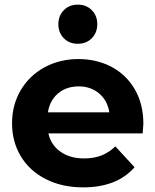

<svg xmlns="http://www.w3.org/2000/svg" viewBox="-20 -801 671 829"><path d="M596 -225H189Q200 -175 241 -146Q282 -117 343 -117Q385 -117 417.5 -129.5Q450 -142 478 -169L561 -79Q485 8 339 8Q248 8 178 -27.5Q108 -63 70 -126Q32 -189 32 -269Q32 -348 69.5 -411.5Q107 -475 172.5 -510.5Q238 -546 319 -546Q398 -546 462 -512Q526 -478 562.5 -414.5Q599 -351 599 -267Q599 -264 596 -225ZM187 -316H452Q444 -367 408 -397.5Q372 -428 320 -428Q267 -428 231 -398Q195 -368 187 -316ZM232 -697Q232 -733 255.5 -757Q279 -781 316 -781Q353 -781 376.5 -757Q400 -733 400 -697Q400 -660 376.5 -636Q353 -612 316 -612Q279 -612 255.5 -636Q232 -660 232 -697Z"/></svg>

Font: Idrija
Style: Bold
Weight: 700
Designer: Julieta Ulanovsky
Foundry: Julieta Ulanovsky
Version: Version 7.200